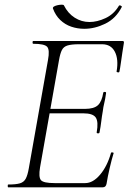

<svg xmlns="http://www.w3.org/2000/svg" viewBox="-20 -800 550 820"><path d="M15 0Q13 0 13 -6Q13 -12 15 -12Q48 -12 65 -17Q82 -22 90 -37Q98 -52 103 -81L185 -544Q193 -587 181.5 -600Q170 -613 122 -613Q119 -613 119 -619Q119 -625 122 -625H503Q511 -625 509 -616Q506 -598 502.5 -575Q499 -552 496 -530Q493 -508 490 -494Q489 -490 483 -491Q477 -492 478 -495Q487 -547 470.5 -579Q454 -611 416 -611H317Q286 -611 269 -606Q252 -601 244.5 -586.5Q237 -572 232 -543L151 -85Q144 -43 155 -30.5Q166 -18 213 -18H344Q377 -18 407.5 -54Q438 -90 454 -147Q455 -150 461 -149Q467 -148 465 -145Q457 -119 448.5 -82.5Q440 -46 435 -15Q432 0 419 0ZM405 -234Q404 -230 398 -230.5Q392 -231 393 -235Q401 -280 389 -298Q377 -316 336 -316H171L174 -335H343Q381 -335 398 -350.5Q415 -366 421 -404Q422 -408 428 -407.5Q434 -407 433 -402Q429 -374 425 -358.5Q421 -343 419 -325Q415 -303 412.5 -281.5Q410 -260 405 -234ZM340 -677Q311 -677 284.5 -686Q258 -695 237.5 -714.5Q217 -734 206 -764Q205 -769 211 -772.5Q217 -776 226.5 -778Q236 -780 244 -780Q252 -780 253 -777Q270 -743 299 -724.5Q328 -706 362 -706Q395 -706 430.5 -722.5Q466 -739 487 -774Q489 -779 495.5 -776Q502 -773 500 -770Q475 -721 430 -699Q385 -677 340 -677Z"/></svg>

Font: Cormorant Light
Style: Italic
Weight: 300
Italic angle: -10°
Designer: Christian Thalmann (Catharsis Fonts)
Foundry: Catharsis Fonts
Version: Version 4.000